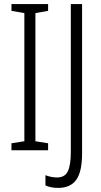

<svg xmlns="http://www.w3.org/2000/svg" viewBox="-20 -734 495 938"><path d="M215 0H36V-34L99 -44V-670L36 -681V-714H215V-681L153 -670V-44L215 -34ZM264 184Q228 184 202 172V122Q215 127 229.5 130Q244 133 259 133Q297 133 311.5 102.5Q326 72 326 8V-714H381V15Q381 105 352.5 144.5Q324 184 264 184Z"/></svg>

Font: Noto Sans ExtraCondensed Light
Style: Regular
Weight: 300
Width: 2
Designer: Monotype Design Team
Foundry: Monotype Imaging Inc.
Version: Version 2.013; ttfautohint (v1.8.4.7-5d5b)